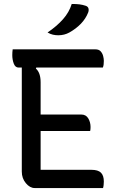

<svg xmlns="http://www.w3.org/2000/svg" viewBox="-20 -949 590 969"><path d="M155 0Q131 0 110.5 -24.5Q90 -49 90 -83V-608H74Q57 -608 49.5 -628Q42 -648 42 -671Q42 -678 42.5 -685.5Q43 -693 44 -700H461Q479 -700 488 -690Q497 -680 500.5 -666.5Q504 -653 504 -642Q504 -632 503 -623.5Q502 -615 499 -608H163L161 -603Q185 -582 185 -534V-371H390Q414 -371 425.5 -351.5Q437 -332 437 -308Q437 -302 436.5 -297Q436 -292 435 -288H185V-92H441Q475 -92 489.5 -77.5Q504 -63 504 -33Q504 -25 503 -15.5Q502 -6 500 0ZM342 -929Q365 -929 381 -927Q397 -925 412 -920Q424 -916 426.5 -906.5Q429 -897 425 -886Q413 -855 388.5 -829.5Q364 -804 330 -785Q305 -771 274 -771Q260 -771 247 -774Q234 -777 220 -785Q267 -817 298 -852Q329 -887 342 -929Z"/></svg>

Font: Recursive Sn Csl St
Style: Regular
Weight: 400
Version: Version 1.079;hotconv 1.0.112;makeotfexe 2.5.65598; ttfautoh